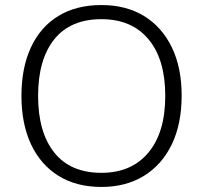

<svg xmlns="http://www.w3.org/2000/svg" viewBox="-20 -733 805 761"><path d="M65 0ZM382 8Q283 8 212 -36Q141 -80 103 -161Q65 -242 65 -353Q65 -464 102.5 -545Q140 -626 211 -669.5Q282 -713 382 -713Q480 -713 551 -669.5Q622 -626 661 -545.5Q700 -465 700 -354Q700 -242 661 -161Q622 -80 550.5 -36Q479 8 382 8ZM382 -48Q501 -48 568 -128Q635 -208 635 -353Q635 -498 568.5 -577.5Q502 -657 382 -657Q259 -657 195 -577Q131 -497 131 -353Q131 -209 195 -128.5Q259 -48 382 -48Z"/></svg>

Font: Winston Light
Style: Regular
Weight: 300
Designer: Original fonts by Vernon Adams / Changes by Cristiano Sobral
Foundry: Original fonts by Vernon Adams / Changes by Cristiano Sobral
Version: Version 2.503;July 17, 2020;FontCreator 13.0.0.2655 64-bit